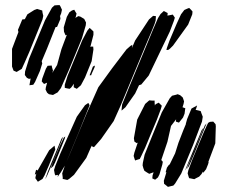

<svg xmlns="http://www.w3.org/2000/svg" viewBox="-20 -723 886 750"><path d="M136 -446 117 -403 110 -392 95 -390 96 -396 99 -413 100 -416 93 -415 85 -419 77 -430 78 -444 94 -495 156 -644 183 -693 193 -702 207 -703H213L216 -698L222 -685L219 -671L214 -659H215L216 -649L203 -618L197 -617L164 -534L143 -484L145 -475ZM715 -627 656 -545 643 -532 637 -528H630L632 -536L642 -564L670 -630L687 -667L700 -684L711 -689L719 -692L727 -684L732 -678L731 -667ZM67 -647 77 -648 87 -667 114 -684 125 -688 135 -685 145 -682 146 -674 149 -661 146 -647 94 -519 76 -478 65 -454 45 -442 33 -447 27 -463V-532L52 -598L50 -606ZM300 -573 248 -447 218 -379 205 -362 194 -356 187 -352 171 -355 164 -361 158 -373 159 -381 164 -400 152 -395 143 -405 145 -416 159 -454 166 -466 182 -467 183 -461 187 -447 184 -438 203 -469 220 -531 241 -587 236 -585 230 -599 229 -616 241 -657 251 -675 261 -682 270 -685 274 -678 279 -670 276 -657 274 -653 286 -660 294 -658 309 -649 316 -635 315 -624ZM643 -599 561 -428 532 -393 523 -390 508 -358 470 -304 455 -291V-296L457 -315L485 -384L578 -608L597 -652L607 -668L620 -680L635 -672L634 -662L655 -666L663 -654L659 -641ZM417 -455 474 -530 490 -544 497 -548 496 -540 495 -535 508 -565 562 -647 578 -661 589 -660 588 -643 584 -630 572 -600 547 -541 451 -310 424 -250 375 -180 347 -148 338 -152 339 -156 317 -106 269 -40 250 -24 243 -20 230 -23 225 -24V-30L223 -46L233 -75L256 -129L319 -281L364 -382ZM338 -484 312 -420 296 -390 280 -376 268 -382V-388L269 -396L258 -381L252 -376L241 -378L233 -380V-392L244 -427L301 -565L321 -603L330 -614L339 -606L345 -600V-587L334 -544L332 -541H344L345 -530ZM330 -429 343 -463 351 -467 349 -459 339 -437 336 -429ZM586 -21 575 -26 576 -38 580 -50 574 -48 563 -44 553 -50 544 -56 540 -66 537 -77 538 -87 545 -119 570 -181 612 -284 643 -339 652 -349 668 -353 674 -355 684 -351 694 -342 699 -327 697 -317 693 -304 696 -303 704 -300 703 -295 701 -279 695 -264 679 -244 667 -248 668 -257 648 -231 634 -169 610 -98 616 -91 614 -80 603 -42 597 -30ZM593 -256 564 -187 547 -146 532 -114 526 -102 513 -98 508 -96 506 -101 502 -114 505 -127 518 -166 514 -164 505 -170 503 -183 516 -256 547 -317 563 -331 575 -330H584V-321L585 -311L588 -316L600 -322L612 -310L608 -296ZM330 -312 285 -200 234 -77 217 -49 212 -42 211 -41 205 -31 206 -36V-40L196 -38L194 -43L191 -59L196 -75L216 -124L280 -267L312 -312L325 -321ZM627 -50 632 -68 639 -78 643 -81 664 -124 677 -165 696 -214 706 -238V-240L711 -258L728 -299L750 -311L746 -298L744 -294L757 -291L764 -289L767 -280L772 -267L769 -248L734 -156L688 -45L664 -6L657 2L648 4L636 7L630 2L621 -5L620 -17L630 -50ZM785 -62 774 -48 773 -53 767 -43 758 -33 746 -27 739 -23 725 -26 719 -27 717 -32 713 -46 716 -59 731 -99 777 -209 788 -233 793 -243 800 -247 813 -248 822 -238 823 -230 821 -163 794 -91 795 -90 793 -82ZM760 -175 742 -130 719 -76 711 -63 713 -71 728 -108 767 -201 780 -233 787 -241 782 -229ZM754 -172 736 -128 723 -98 709 -67 704 -57 706 -65 715 -87 757 -188 768 -215 775 -224 771 -214ZM221 -152 206 -115 195 -88 188 -74 178 -65 180 -70 186 -87 216 -158 229 -185 235 -190 233 -182ZM206 -137 188 -93 165 -39 157 -23 159 -30 167 -53 206 -147 220 -181 227 -189 223 -179ZM196 -139 171 -77 154 -38 146 -24 136 -18 128 -13 123 -20 118 -27 119 -33 122 -45 116 -40 117 -45 121 -60 127 -57 172 -136 193 -154Z"/></svg>

Font: Rubik Marker Hatch
Style: Regular
Weight: 400
Designer: Hubert and Fischer, NaN
Foundry: Hubert & Fischer, NaN
Version: Version 2.200